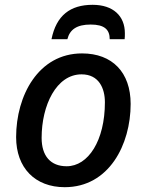

<svg xmlns="http://www.w3.org/2000/svg" viewBox="-20 -769 609 798"><path d="M194 -606H260C270 -646 299 -667 357 -667C414 -667 436 -646 436 -606H498C499 -614 499 -622 499 -631C499 -702 451 -749 365 -749C272 -749 214 -705 194 -606ZM249 9C433 9 523 -168 523 -337C523 -468 447 -547 321 -547C139 -547 47 -371 47 -199C47 -71 126 9 249 9ZM257 -78C190 -78 153 -121 153 -196C153 -331 214 -460 319 -460C391 -460 416 -402 416 -344C416 -185 347 -78 257 -78Z"/></svg>

Font: Noto Sans Medium
Style: Italic
Weight: 500
Italic angle: -12°
Designer: Monotype Design Team
Foundry: Monotype Imaging Inc.
Version: Version 2.013